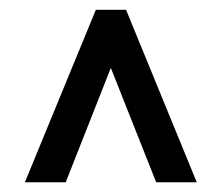

<svg xmlns="http://www.w3.org/2000/svg" viewBox="-20 -731 458 395"><path d="M208 -591.3 115.2 -356H31.2L177.2 -710.9H239.3L384.8 -356H301.3Z"/></svg>

Font: Roboto-ThirdPerson-AD3FC
Style: ThirdPerson-AD3FC
Weight: 400
Designer: Google
Version: Version 2.137; 2017